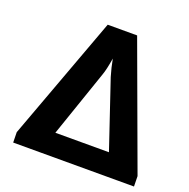

<svg xmlns="http://www.w3.org/2000/svg" viewBox="-124 -808 910 926"><g transform="rotate(20 331.5 -345.0)"><path d="M660 0H40L39 -53L274 -690H425L659 -53ZM374 -458Q361 -501 353 -545Q343 -484 333 -457L215 -114H490Z"/></g></svg>

Font: Taylor Sans Bold LRS
Style: Bold
Weight: 700
Italic angle: -8°
Designer: Natanael Gama
Version: Version 1.001 September 8, 2015